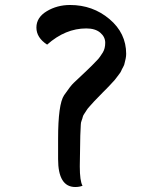

<svg xmlns="http://www.w3.org/2000/svg" viewBox="-20 -746 622 770"><path d="M302 -202 300 -79Q300 -20 311 -1Q298 4 282 4Q213 4 213 -108V-189Q213 -328 237 -364Q263 -402 276 -414Q289 -426 301.5 -438Q314 -450 329.5 -464.5Q345 -479 349 -483.5Q353 -488 365 -500Q377 -512 381 -518.5Q385 -525 392 -535Q402 -551 402 -574.5Q402 -598 382 -615Q362 -632 326 -632Q242 -632 169 -567Q126 -595 126 -635.5Q126 -676 167.5 -701Q209 -726 261 -726Q352 -726 419 -669.5Q486 -613 486 -530Q486 -521 484 -511L480 -494Q479 -486 473.5 -476.5Q468 -467 466 -461.5Q464 -456 455.5 -445.5Q447 -435 444.5 -431Q442 -427 431.5 -416Q421 -405 419.5 -403Q418 -401 406 -389L393 -376Q366 -349 358 -340Q350 -331 340 -320Q330 -309 328 -305Q326 -301 319.5 -292Q313 -283 312 -277.5Q311 -272 307.5 -263Q304 -254 304 -246Z"/></svg>

Font: Laila SemiBold
Style: Regular
Weight: 600
Designer: Hitesh Malaviya
Foundry: Indian Type Foundry
Version: Version 1.302;PS 1.0;hotconv 1.0.78;makeotf.lib2.5.61930; tt